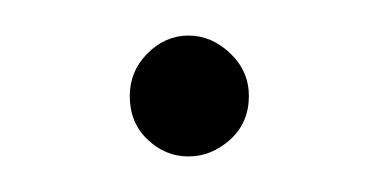

<svg xmlns="http://www.w3.org/2000/svg" viewBox="-20 -337 206 108"><path d="M53 -283Q53 -297 63 -307Q73 -317 86 -317Q99 -317 109.5 -307Q120 -297 120 -283Q120 -268 109.5 -258.5Q99 -249 86 -249Q73 -249 63 -258.5Q53 -268 53 -283Z"/></svg>

Font: Josefin Sans Thin Light
Style: Regular
Weight: 300
Version: Version 2.000